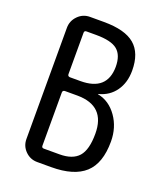

<svg xmlns="http://www.w3.org/2000/svg" viewBox="-135 -819 771 908"><g transform="rotate(20 250.0 -365.0)"><path d="M157.2 -348.6V-81.1Q157.2 -70.3 168 -70.3H247.1Q312.5 -70.3 342.8 -104.5Q373 -138.7 373 -219.7Q373 -359.4 232.4 -360.4H168Q157.2 -359.4 157.2 -348.6ZM157.2 -649.4V-441.4Q157.2 -430.7 168 -429.7H221.7Q354.5 -429.7 355.5 -549.8Q355.5 -608.4 324.2 -634.3Q293 -660.2 216.8 -660.2H168Q157.2 -660.2 157.2 -649.4ZM160.2 0Q125 0 100.1 -24.9Q75.2 -49.8 75.2 -85V-644.5Q75.2 -679.7 100.1 -705.1Q125 -730.5 160.2 -730.5H230.5Q336.9 -730.5 385.7 -689Q434.6 -647.5 434.6 -559.6Q434.6 -499 404.8 -457Q375 -415 322.3 -401.4Q320.3 -401.4 320.3 -400.4Q320.3 -399.4 322.3 -399.4Q379.9 -387.7 417.5 -334.5Q455.1 -281.2 455.1 -210Q455.1 -100.6 399.9 -50.3Q344.7 0 230.5 0Z"/></g></svg>

Font: Rounded-X Mgen+ 2m regular
Style: Regular
Weight: 400
Designer: [Source Han Sans]
Ryoko NISHIZUKA  (kana & ideographs); Paul D. Hunt (Latin, Greek & Cyrillic); Wenlong ZHANG  (bopomofo
Version: Version 1.059.20150602